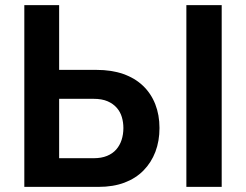

<svg xmlns="http://www.w3.org/2000/svg" viewBox="-20 -730 960 750"><path d="M75 0V-710H211V-457H357Q416 -457 461.5 -441Q507 -425 538.5 -395Q570 -365 586.5 -323Q603 -281 603 -230Q603 -179 587 -137Q571 -95 540.5 -64Q510 -33 466 -16.5Q422 0 365 0ZM211 -112H346Q376 -112 398 -121Q420 -130 434 -146Q448 -162 455 -183.5Q462 -205 462 -230Q462 -252 456 -272.5Q450 -293 436 -309Q422 -325 400 -334.5Q378 -344 345 -344H211ZM708 0V-710H846V0Z"/></svg>

Font: Rising Sun
Style: Bold
Weight: 700
Designer: Matt McInerney, Pablo Impallari, Rodrigo Fuenzalida (Raleway font), Stephen Hutchings (Greek), Cristiano Sobral (main ch
Foundry: The Rising Sun Project Authors
Version: Version 4.327; ttfautohint (v1.8.4.7-5d5b-dirty)